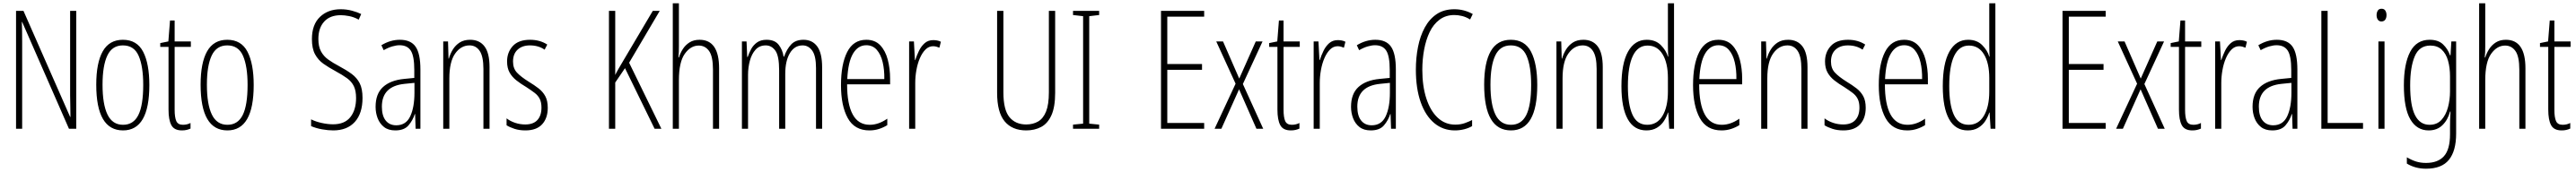

<svg xmlns="http://www.w3.org/2000/svg" viewBox="-20 -780 15577 1042"><path d="M441 0H397L114 -647H112Q113 -623 113.5 -594Q114 -565 114 -526V0H77V-714H122L404 -72H406Q406 -108 405 -143.5Q404 -179 404 -202V-714H441Z M883 -265Q883 10 724 10Q562 10 562 -267Q562 -400 601.5 -469.5Q641 -539 723 -539Q808 -539 845.5 -466.5Q883 -394 883 -265ZM600 -267Q600 -148 630 -86Q660 -24 724 -24Q787 -24 816.5 -83Q846 -142 846 -266Q846 -378 818.5 -441.5Q791 -505 723 -505Q658 -505 629 -443.5Q600 -382 600 -267Z M1086 -24Q1099 -24 1111 -27Q1123 -30 1132 -35V-1Q1121 4 1108.5 7Q1096 10 1080 10Q1033 10 1016 -22Q999 -54 999 -116V-496H949V-519L998 -529L1008 -656H1036V-529H1134V-496H1036V-115Q1036 -69 1046 -46.5Q1056 -24 1086 -24Z M1514 -265Q1514 10 1355 10Q1193 10 1193 -267Q1193 -400 1232.5 -469.5Q1272 -539 1354 -539Q1439 -539 1476.5 -466.5Q1514 -394 1514 -265ZM1231 -267Q1231 -148 1261 -86Q1291 -24 1355 -24Q1418 -24 1447.5 -83Q1477 -142 1477 -266Q1477 -378 1449.5 -441.5Q1422 -505 1354 -505Q1289 -505 1260 -443.5Q1231 -382 1231 -267Z M2172 -187Q2172 -93 2125.5 -41.5Q2079 10 1995 10Q1964 10 1927.5 3.5Q1891 -3 1861 -16V-57Q1889 -43 1925.5 -35Q1962 -27 1994 -27Q2064 -27 2098.5 -70.5Q2133 -114 2133 -186Q2133 -230 2119.5 -258Q2106 -286 2078.5 -306Q2051 -326 2007 -350Q1968 -371 1936 -393.5Q1904 -416 1885 -451Q1866 -486 1866 -543Q1866 -631 1914.5 -677.5Q1963 -724 2040 -724Q2076 -724 2109 -715Q2142 -706 2164 -695L2149 -661Q2120 -677 2091 -682.5Q2062 -688 2041 -688Q1975 -688 1940 -649Q1905 -610 1905 -544Q1905 -498 1921 -468.5Q1937 -439 1965 -419Q1993 -399 2029 -380Q2074 -356 2106 -332.5Q2138 -309 2155 -275.5Q2172 -242 2172 -187Z M2398 -539Q2464 -539 2493 -497Q2522 -455 2522 -359V0H2493L2490 -89H2488Q2476 -51 2450 -20.5Q2424 10 2370 10Q2328 10 2302 -10.5Q2276 -31 2263.5 -63.5Q2251 -96 2251 -133Q2251 -212 2296 -253Q2341 -294 2424 -302L2485 -308V-356Q2485 -440 2464 -473Q2443 -506 2396 -506Q2377 -506 2352.5 -499Q2328 -492 2300 -476L2286 -506Q2340 -539 2398 -539ZM2426 -272Q2289 -258 2289 -134Q2289 -79 2312 -50Q2335 -21 2376 -21Q2435 -21 2460.5 -75.5Q2486 -130 2486 -218V-278Z M2823 -539Q2879 -539 2909.5 -499Q2940 -459 2940 -373V0H2903V-362Q2903 -438 2880.5 -471.5Q2858 -505 2819 -505Q2767 -505 2732 -455.5Q2697 -406 2697 -305V0H2660V-529H2689L2692 -425H2694Q2702 -454 2718 -480Q2734 -506 2759.5 -522.5Q2785 -539 2823 -539Z M3292 -127Q3292 -64 3258 -27Q3224 10 3157 10Q3120 10 3091 0.5Q3062 -9 3043 -21V-63Q3065 -46 3094.5 -36Q3124 -26 3156 -26Q3205 -26 3229.5 -53Q3254 -80 3254 -128Q3254 -160 3243.5 -181Q3233 -202 3212.5 -217.5Q3192 -233 3163 -252Q3129 -272 3102.5 -293Q3076 -314 3061 -341Q3046 -368 3046 -408Q3046 -463 3080.5 -501Q3115 -539 3185 -539Q3245 -539 3289 -510L3273 -479Q3236 -505 3184 -505Q3138 -505 3110 -479.5Q3082 -454 3082 -407Q3082 -366 3105.5 -340.5Q3129 -315 3177 -285Q3210 -265 3236 -245Q3262 -225 3277 -197.5Q3292 -170 3292 -127Z M3979 0H3938L3759 -367L3700 -280V0H3662V-714H3700V-326Q3706 -339 3720 -363.5Q3734 -388 3755 -423L3927 -714H3969L3784 -400Z M4085 -503Q4085 -480 4084.5 -464.5Q4084 -449 4082 -432H4085Q4093 -458 4108.5 -482.5Q4124 -507 4149 -523Q4174 -539 4210 -539Q4328 -539 4328 -366V0H4291V-358Q4291 -438 4267.5 -471Q4244 -504 4205 -504Q4156 -504 4120.5 -454Q4085 -404 4085 -294V0H4048V-760H4085Z M4838 -539Q4892 -539 4921.5 -498.5Q4951 -458 4951 -371V0H4914V-367Q4914 -442 4891 -473.5Q4868 -505 4833 -505Q4784 -505 4756 -458Q4728 -411 4728 -332V0H4691V-354Q4691 -442 4668 -473.5Q4645 -505 4610 -505Q4572 -505 4548.5 -479Q4525 -453 4514 -412Q4503 -371 4503 -326V0H4466V-529H4494L4498 -435H4501Q4509 -459 4522 -483Q4535 -507 4557.5 -523Q4580 -539 4615 -539Q4665 -539 4688.5 -508.5Q4712 -478 4718 -437H4721Q4737 -482 4763.5 -510.5Q4790 -539 4838 -539Z M5218 -539Q5271 -539 5302.5 -505.5Q5334 -472 5348 -418Q5362 -364 5362 -303V-269H5102Q5102 -149 5136 -86.5Q5170 -24 5239 -24Q5292 -24 5345 -61V-22Q5323 -8 5295.5 1Q5268 10 5237 10Q5147 10 5106 -64.5Q5065 -139 5065 -264Q5065 -391 5102.5 -465Q5140 -539 5218 -539ZM5218 -506Q5168 -506 5138 -455.5Q5108 -405 5103 -301H5327Q5328 -357 5317 -403.5Q5306 -450 5281.5 -478Q5257 -506 5218 -506Z M5623 -537Q5633 -537 5645.5 -535Q5658 -533 5669 -527L5660 -491Q5653 -494 5643 -497Q5633 -500 5622 -500Q5596 -500 5576 -480Q5556 -460 5542 -427.5Q5528 -395 5521 -355.5Q5514 -316 5514 -278V0H5477V-529H5506L5512 -416H5514Q5523 -444 5536.5 -472Q5550 -500 5571 -518.5Q5592 -537 5623 -537Z M6360 -218Q6360 -132 6337.5 -82Q6315 -32 6275.5 -11Q6236 10 6185 10Q6100 10 6054.5 -45Q6009 -100 6009 -218V-714H6047V-221Q6047 -115 6083.5 -70.5Q6120 -26 6185 -26Q6226 -26 6257 -44Q6288 -62 6305 -104.5Q6322 -147 6322 -221V-714H6360Z M6626 0H6468V-25L6529 -31V-682L6468 -689V-714H6626V-689L6566 -682V-31L6626 -25Z M7261 0H7000V-714H7261V-679H7038V-392H7248V-357H7038V-35H7261Z M7451 -273 7334 -529H7375L7473 -304L7573 -529H7614L7495 -271L7618 0H7577L7472 -239L7365 0H7324Z M7791 -24Q7804 -24 7816 -27Q7828 -30 7837 -35V-1Q7826 4 7813.5 7Q7801 10 7785 10Q7738 10 7721 -22Q7704 -54 7704 -116V-496H7654V-519L7703 -529L7713 -656H7741V-529H7839V-496H7741V-115Q7741 -69 7751 -46.5Q7761 -24 7791 -24Z M8069 -537Q8079 -537 8091.5 -535Q8104 -533 8115 -527L8106 -491Q8099 -494 8089 -497Q8079 -500 8068 -500Q8042 -500 8022 -480Q8002 -460 7988 -427.5Q7974 -395 7967 -355.5Q7960 -316 7960 -278V0H7923V-529H7952L7958 -416H7960Q7969 -444 7982.5 -472Q7996 -500 8017 -518.5Q8038 -537 8069 -537Z M8296 -539Q8362 -539 8391 -497Q8420 -455 8420 -359V0H8391L8388 -89H8386Q8374 -51 8348 -20.5Q8322 10 8268 10Q8226 10 8200 -10.5Q8174 -31 8161.5 -63.5Q8149 -96 8149 -133Q8149 -212 8194 -253Q8239 -294 8322 -302L8383 -308V-356Q8383 -440 8362 -473Q8341 -506 8294 -506Q8275 -506 8250.5 -499Q8226 -492 8198 -476L8184 -506Q8238 -539 8296 -539ZM8324 -272Q8187 -258 8187 -134Q8187 -79 8210 -50Q8233 -21 8274 -21Q8333 -21 8358.5 -75.5Q8384 -130 8384 -218V-278Z M8774 -689Q8722 -689 8684.5 -661Q8647 -633 8624.5 -586Q8602 -539 8591 -479.5Q8580 -420 8580 -357Q8580 -258 8604.5 -183Q8629 -108 8673.5 -66.5Q8718 -25 8779 -25Q8812 -25 8838 -34.5Q8864 -44 8881 -53V-16Q8861 -4 8833.5 3Q8806 10 8777 10Q8705 10 8652 -34.5Q8599 -79 8570 -161.5Q8541 -244 8541 -358Q8541 -430 8554 -496Q8567 -562 8595 -613.5Q8623 -665 8667 -694.5Q8711 -724 8774 -724Q8833 -724 8885 -695L8869 -662Q8845 -677 8820.5 -683Q8796 -689 8774 -689Z M9275 -265Q9275 10 9116 10Q8954 10 8954 -267Q8954 -400 8993.5 -469.5Q9033 -539 9115 -539Q9200 -539 9237.5 -466.5Q9275 -394 9275 -265ZM8992 -267Q8992 -148 9022 -86Q9052 -24 9116 -24Q9179 -24 9208.5 -83Q9238 -142 9238 -266Q9238 -378 9210.5 -441.5Q9183 -505 9115 -505Q9050 -505 9021 -443.5Q8992 -382 8992 -267Z M9554 -539Q9610 -539 9640.5 -499Q9671 -459 9671 -373V0H9634V-362Q9634 -438 9611.5 -471.5Q9589 -505 9550 -505Q9498 -505 9463 -455.5Q9428 -406 9428 -305V0H9391V-529H9420L9423 -425H9425Q9433 -454 9449 -480Q9465 -506 9490.5 -522.5Q9516 -539 9554 -539Z M9935 10Q9860 10 9822 -58.5Q9784 -127 9784 -258Q9784 -396 9824 -467.5Q9864 -539 9937 -539Q9990 -539 10022 -507Q10054 -475 10065 -437H10067Q10066 -456 10065.5 -473Q10065 -490 10065 -506V-760H10102V0H10073L10067 -98H10065Q10057 -72 10041 -47Q10025 -22 9998.5 -6Q9972 10 9935 10ZM9940 -24Q10000 -24 10032.5 -78.5Q10065 -133 10065 -226V-307Q10065 -398 10033 -451Q10001 -504 9942 -504Q9883 -504 9853 -441.5Q9823 -379 9823 -258Q9823 -147 9850.5 -85.5Q9878 -24 9940 -24Z M10370 -539Q10423 -539 10454.5 -505.5Q10486 -472 10500 -418Q10514 -364 10514 -303V-269H10254Q10254 -149 10288 -86.5Q10322 -24 10391 -24Q10444 -24 10497 -61V-22Q10475 -8 10447.5 1Q10420 10 10389 10Q10299 10 10258 -64.5Q10217 -139 10217 -264Q10217 -391 10254.5 -465Q10292 -539 10370 -539ZM10370 -506Q10320 -506 10290 -455.5Q10260 -405 10255 -301H10479Q10480 -357 10469 -403.5Q10458 -450 10433.5 -478Q10409 -506 10370 -506Z M10792 -539Q10848 -539 10878.5 -499Q10909 -459 10909 -373V0H10872V-362Q10872 -438 10849.5 -471.5Q10827 -505 10788 -505Q10736 -505 10701 -455.5Q10666 -406 10666 -305V0H10629V-529H10658L10661 -425H10663Q10671 -454 10687 -480Q10703 -506 10728.5 -522.5Q10754 -539 10792 -539Z M11261 -127Q11261 -64 11227 -27Q11193 10 11126 10Q11089 10 11060 0.5Q11031 -9 11012 -21V-63Q11034 -46 11063.5 -36Q11093 -26 11125 -26Q11174 -26 11198.5 -53Q11223 -80 11223 -128Q11223 -160 11212.5 -181Q11202 -202 11181.5 -217.5Q11161 -233 11132 -252Q11098 -272 11071.5 -293Q11045 -314 11030 -341Q11015 -368 11015 -408Q11015 -463 11049.5 -501Q11084 -539 11154 -539Q11214 -539 11258 -510L11242 -479Q11205 -505 11153 -505Q11107 -505 11079 -479.5Q11051 -454 11051 -407Q11051 -366 11074.5 -340.5Q11098 -315 11146 -285Q11179 -265 11205 -245Q11231 -225 11246 -197.5Q11261 -170 11261 -127Z M11493 -539Q11546 -539 11577.5 -505.5Q11609 -472 11623 -418Q11637 -364 11637 -303V-269H11377Q11377 -149 11411 -86.5Q11445 -24 11514 -24Q11567 -24 11620 -61V-22Q11598 -8 11570.5 1Q11543 10 11512 10Q11422 10 11381 -64.5Q11340 -139 11340 -264Q11340 -391 11377.5 -465Q11415 -539 11493 -539ZM11493 -506Q11443 -506 11413 -455.5Q11383 -405 11378 -301H11602Q11603 -357 11592 -403.5Q11581 -450 11556.5 -478Q11532 -506 11493 -506Z M11878 10Q11803 10 11765 -58.5Q11727 -127 11727 -258Q11727 -396 11767 -467.5Q11807 -539 11880 -539Q11933 -539 11965 -507Q11997 -475 12008 -437H12010Q12009 -456 12008.5 -473Q12008 -490 12008 -506V-760H12045V0H12016L12010 -98H12008Q12000 -72 11984 -47Q11968 -22 11941.5 -6Q11915 10 11878 10ZM11883 -24Q11943 -24 11975.5 -78.5Q12008 -133 12008 -226V-307Q12008 -398 11976 -451Q11944 -504 11885 -504Q11826 -504 11796 -441.5Q11766 -379 11766 -258Q11766 -147 11793.5 -85.5Q11821 -24 11883 -24Z M12712 0H12451V-714H12712V-679H12489V-392H12699V-357H12489V-35H12712Z M12902 -273 12785 -529H12826L12924 -304L13024 -529H13065L12946 -271L13069 0H13028L12923 -239L12816 0H12775Z M13242 -24Q13255 -24 13267 -27Q13279 -30 13288 -35V-1Q13277 4 13264.5 7Q13252 10 13236 10Q13189 10 13172 -22Q13155 -54 13155 -116V-496H13105V-519L13154 -529L13164 -656H13192V-529H13290V-496H13192V-115Q13192 -69 13202 -46.5Q13212 -24 13242 -24Z M13520 -537Q13530 -537 13542.5 -535Q13555 -533 13566 -527L13557 -491Q13550 -494 13540 -497Q13530 -500 13519 -500Q13493 -500 13473 -480Q13453 -460 13439 -427.5Q13425 -395 13418 -355.5Q13411 -316 13411 -278V0H13374V-529H13403L13409 -416H13411Q13420 -444 13433.5 -472Q13447 -500 13468 -518.5Q13489 -537 13520 -537Z M13747 -539Q13813 -539 13842 -497Q13871 -455 13871 -359V0H13842L13839 -89H13837Q13825 -51 13799 -20.5Q13773 10 13719 10Q13677 10 13651 -10.5Q13625 -31 13612.5 -63.5Q13600 -96 13600 -133Q13600 -212 13645 -253Q13690 -294 13773 -302L13834 -308V-356Q13834 -440 13813 -473Q13792 -506 13745 -506Q13726 -506 13701.5 -499Q13677 -492 13649 -476L13635 -506Q13689 -539 13747 -539ZM13775 -272Q13638 -258 13638 -134Q13638 -79 13661 -50Q13684 -21 13725 -21Q13784 -21 13809.5 -75.5Q13835 -130 13835 -218V-278Z M14016 0V-714H14054V-35H14268V0Z M14380 -727Q14396 -727 14403 -715.5Q14410 -704 14410 -689Q14410 -671 14402 -660.5Q14394 -650 14379 -650Q14365 -650 14357.5 -661Q14350 -672 14350 -688Q14350 -704 14357 -715.5Q14364 -727 14380 -727ZM14398 -529V0H14361V-529Z M14671 -539Q14723 -539 14752 -511Q14781 -483 14794 -445H14797L14802 -529H14831V29Q14831 134 14787.5 188Q14744 242 14649 242Q14584 242 14533 211V173Q14562 190 14589 198.5Q14616 207 14649 207Q14721 207 14757.5 166Q14794 125 14794 33V-8Q14794 -30 14794.5 -52Q14795 -74 14797 -104H14794Q14781 -54 14748.5 -22Q14716 10 14665 10Q14593 10 14554 -57Q14515 -124 14515 -263Q14515 -393 14553 -466Q14591 -539 14671 -539ZM14675 -504Q14608 -504 14580.5 -438.5Q14553 -373 14553 -263Q14553 -140 14582.5 -82Q14612 -24 14670 -24Q14715 -24 14742 -53.5Q14769 -83 14781.5 -129.5Q14794 -176 14794 -226V-317Q14794 -370 14782 -412.5Q14770 -455 14743.5 -479.5Q14717 -504 14675 -504Z M15007 -503Q15007 -480 15006.5 -464.5Q15006 -449 15004 -432H15007Q15015 -458 15030.5 -482.5Q15046 -507 15071 -523Q15096 -539 15132 -539Q15250 -539 15250 -366V0H15213V-358Q15213 -438 15189.5 -471Q15166 -504 15127 -504Q15078 -504 15042.5 -454Q15007 -404 15007 -294V0H14970V-760H15007Z M15475 -24Q15488 -24 15500 -27Q15512 -30 15521 -35V-1Q15510 4 15497.5 7Q15485 10 15469 10Q15422 10 15405 -22Q15388 -54 15388 -116V-496H15338V-519L15387 -529L15397 -656H15425V-529H15523V-496H15425V-115Q15425 -69 15435 -46.5Q15445 -24 15475 -24Z"/></svg>

Font: Noto Sans Khmer UI ExtraCondensed ExtraLight
Style: Regular
Weight: 200
Width: 2
Designer: Danh Hong and the Monotype Design Team
Foundry: Monotype Imaging Inc.
Version: Version 2.002; ttfautohint (v1.8.4.7-5d5b)